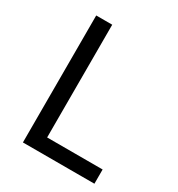

<svg xmlns="http://www.w3.org/2000/svg" viewBox="-171 -824 865 935"><g transform="rotate(30 262.0 -357.0)"><path d="M97 0H499V-80H187V-714H97Z"/></g></svg>

Font: Noto Sans Bhaiksuki
Style: Regular
Weight: 400
Designer: Monotype Design Team
Foundry: Monotype Imaging Inc.
Version: Version 2.002